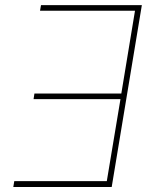

<svg xmlns="http://www.w3.org/2000/svg" viewBox="-20 -748 621 768"><path d="M547.4 -727.5 426.8 0H33.2L37.1 -23.4H407.2L461.9 -351.6H114.3L117.7 -374H465.3L520 -705.1H140.1L144 -727.5Z"/></svg>

Font: Inter 16pt Thin
Style: Italic
Weight: 250
Italic angle: -9.3988°
Version: Version 4.001;git-66647c0bb